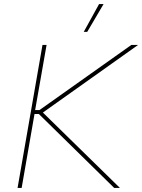

<svg xmlns="http://www.w3.org/2000/svg" viewBox="-20 -920 696 940"><path d="M539 0H567L190 -369L656 -700H623L173 -381H152L208 -700H188L66 0H86L149 -362H170ZM487 -900H465L390 -764H407Z"/></svg>

Font: Fixel Display Thin
Style: Italic
Weight: 100
Italic angle: -10°
Designer: AlfaBravo + MacPaw
Foundry: Kyrylo Tkachov, Marchela Mozhyna, Serhii Makarenko, Maria Weinstein, Zakhar Kryvoshyya
Version: Version 1.210;Glyphs 3.2 (3217)